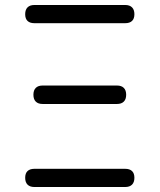

<svg xmlns="http://www.w3.org/2000/svg" viewBox="-20 -750 640 770"><path d="M482 0H118Q100 0 90.5 -9.5Q81 -19 81 -37Q81 -55 90.5 -64Q100 -73 118 -73H482Q500 -73 509.5 -64Q519 -55 519 -37Q519 -19 509.5 -9.5Q500 0 482 0ZM449 -333H151Q133 -333 123.5 -342.5Q114 -352 114 -370Q114 -388 123.5 -397.5Q133 -407 151 -407H449Q467 -407 476.5 -397.5Q486 -388 486 -370Q486 -352 476.5 -342.5Q467 -333 449 -333ZM482 -657H118Q100 -657 90.5 -666Q81 -675 81 -693Q81 -711 90.5 -720.5Q100 -730 118 -730H482Q500 -730 509.5 -720.5Q519 -711 519 -693Q519 -675 509.5 -666Q500 -657 482 -657Z"/></svg>

Font: Maple Mono Normal NL Light
Style: Regular
Weight: 300
Monospace: yes
Designer: subframe7536
Version: Version 7.000